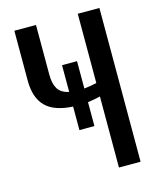

<svg xmlns="http://www.w3.org/2000/svg" viewBox="-120 -893 801 977"><g transform="rotate(-15 280.5 -405.0)"><path d="M384 0V-374Q349 -366 318 -362V-236H239V-360Q141 -365 95.5 -411Q50 -457 50 -547V-810H164V-547Q164 -501 180.5 -473.5Q197 -446 239 -437V-578H318V-434Q349 -437 384 -445V-810H498V0Z"/></g></svg>

Font: Oswald
Style: Regular
Weight: 400
Designer: Vernon Adams
Foundry: Vernon Adams
Version: Version 4.103; ttfautohint (v1.8.3)